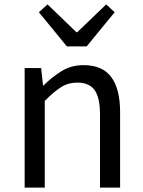

<svg xmlns="http://www.w3.org/2000/svg" viewBox="-20 -853 650 873"><path d="M92.1 0V-543.4H167L175.7 -464.5H178.1Q216.8 -503.1 260.3 -529.9Q303.9 -556.8 360.1 -556.8Q445.8 -556.8 486 -502.4Q526.1 -448 526.1 -344.1V0H434.7V-332.4Q434.7 -408.5 410.5 -442.9Q386.3 -477.4 331.5 -477.4Q289.9 -477.4 257 -456.4Q224.2 -435.5 183.5 -394V0ZM284 -642.1 156.8 -797.4 196.1 -833 327.3 -706.6H331.3L462.9 -833L501.4 -797.4L374.1 -642.1Z"/></svg>

Font: Noto Sans TC Thin
Style: Regular
Weight: 100
Designer: Ryoko NISHIZUKA 西塚涼子 (kana, bopomofo & ideographs); Paul D. Hunt (Latin, Greek & Cyrillic); Sandoll Communications 산돌커뮤니
Foundry: Adobe
Version: Version 2.004-H2;hotconv 1.0.118;makeotfexe 2.5.65603